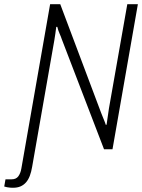

<svg xmlns="http://www.w3.org/2000/svg" viewBox="-86 -706 673 908"><path d="M-25 182Q-30 182 -37.5 181.5Q-45 181 -52.5 179.5Q-60 178 -66 176L-60 142H-31Q-10 142 0.5 128Q11 114 15 91L151 -686H199L392 -173Q395 -166 399 -155.5Q403 -145 407.5 -134.5Q412 -124 414 -116H418Q420 -133 423.5 -154Q427 -175 429 -192L516 -686H566L446 0H406L206 -521Q203 -531 196 -546.5Q189 -562 185 -579H180Q179 -566 176 -548.5Q173 -531 171 -516L66 83Q62 107 55 125.5Q48 144 37 156.5Q26 169 11 175.5Q-4 182 -25 182Z"/></svg>

Font: Archivo Condensed Thin
Style: Italic
Weight: 250
Width: 3
Italic angle: -10°
Designer: Hector Gatti
Foundry: Omnibus-Type
Version: Version 2.001